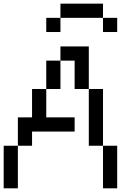

<svg xmlns="http://www.w3.org/2000/svg" viewBox="-20 -1021 732 1041"><path d="M307.7 -847.4H230.8V-924.3H307.7ZM538.5 -924.3H307.7V-1001.2H538.5ZM615.4 -847.4H538.5V-924.3H615.4ZM0 0V-230.8H76.9V0ZM538.5 0V-230.8H615.4V0ZM76.9 -230.8V-384.6H153.8V-538.5H230.8V-384.6H384.6V-307.7H153.8V-230.8ZM461.5 -230.8V-538.5H538.5V-230.8ZM230.8 -538.5V-692.3H307.7V-538.5ZM384.6 -538.5V-692.3H307.7V-769.2H461.5V-538.5Z"/></svg>

Font: Mintsoda - Lime Green 13x16
Style: Regular
Weight: 400
Designer: Mintsoda-15
Version: Version 1.0